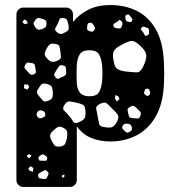

<svg xmlns="http://www.w3.org/2000/svg" viewBox="-20 -550 701 760"><path d="M72 190Q61 190 53 182Q45 174 45 163V-493Q45 -504 53 -512Q61 -520 72 -520H242Q253 -520 261 -512Q269 -504 269 -493V-463Q292 -492 328.5 -511Q365 -530 417 -530Q475 -530 521.5 -507Q568 -484 597 -433.5Q626 -383 629 -299Q630 -277 630 -260Q630 -243 629 -220Q626 -142 597.5 -91Q569 -40 522 -15Q475 10 417 10Q375 10 341 -4Q307 -18 284 -50V163Q284 174 276 182Q268 190 257 190ZM498 -483Q494 -488 491 -491Q488 -494 482 -492Q476 -489 476 -485Q476 -481 477 -474Q478 -466 487 -464Q492 -463 495.5 -462.5Q499 -462 502 -467Q505 -472 503.5 -475Q502 -478 498 -483ZM230 -479Q218 -480 215.5 -473Q213 -466 208 -455Q203 -445 199 -438.5Q195 -432 204 -424Q214 -415 221 -415.5Q228 -416 240 -423Q250 -428 251.5 -434Q253 -440 251 -452Q248 -464 245.5 -470.5Q243 -477 230 -479ZM142 -477Q133 -480 128 -478Q123 -476 118 -468Q112 -460 113 -455.5Q114 -451 119 -443Q125 -435 130 -433Q135 -431 144 -434Q155 -438 159.5 -442Q164 -446 164 -457Q164 -468 158.5 -471Q153 -474 142 -477ZM85 -469 75 -473 69 -461 79 -454 90 -458ZM459 -468Q453 -473 449.5 -469Q446 -465 439 -461Q434 -458 431 -456Q428 -454 429 -448Q431 -442 434 -440.5Q437 -439 444 -438Q451 -437 455 -437.5Q459 -438 462 -445Q465 -453 465 -457.5Q465 -462 459 -468ZM351 -450Q347 -456 344 -458.5Q341 -461 334 -460Q327 -458 326.5 -454Q326 -450 325 -443Q324 -437 325 -434Q326 -431 332 -428Q339 -425 343 -424.5Q347 -424 352 -429Q357 -435 356 -439Q355 -443 351 -450ZM559 -441Q552 -444 548.5 -444.5Q545 -445 540 -440Q536 -434 539 -431Q542 -428 546 -423Q551 -416 552.5 -411.5Q554 -407 561 -409Q569 -412 569.5 -416.5Q570 -421 570 -429Q570 -435 567.5 -437Q565 -439 559 -441ZM534 -370Q512 -391 496.5 -387.5Q481 -384 455 -369Q433 -357 429 -344Q425 -331 430 -307Q434 -284 444.5 -277Q455 -270 478 -267Q505 -264 520.5 -263.5Q536 -263 547 -287Q561 -316 559 -332.5Q557 -349 534 -370ZM199 -376Q185 -379 178.5 -375Q172 -371 165 -359Q158 -345 157 -337Q156 -329 167 -318Q177 -307 185.5 -305.5Q194 -304 208 -310Q221 -316 221 -324Q221 -332 219 -346Q217 -360 215 -367Q213 -374 199 -376ZM334 -169Q362 -169 371.5 -184.5Q381 -200 384 -227Q387 -260 384 -293Q381 -320 371.5 -335.5Q362 -351 334 -351Q306 -351 296 -335.5Q286 -320 284 -293Q283 -271 283 -256.5Q283 -242 284 -219Q286 -195 297.5 -182Q309 -169 334 -169ZM120 -281Q119 -289 117.5 -293.5Q116 -298 108 -300Q98 -302 91.5 -302.5Q85 -303 80 -293Q74 -284 78.5 -279Q83 -274 90 -266Q96 -259 100.5 -255.5Q105 -252 114 -256Q123 -260 122 -265.5Q121 -271 120 -281ZM229 -291Q219 -294 215 -289Q211 -284 205 -275Q199 -265 195.5 -259Q192 -253 200 -244Q207 -235 213 -239Q219 -243 230 -247Q238 -251 240.5 -254.5Q243 -258 242 -266Q241 -276 240.5 -282.5Q240 -289 229 -291ZM165 -218Q151 -221 145.5 -217Q140 -213 133 -201Q126 -191 126.5 -184.5Q127 -178 135 -169Q144 -158 150 -151.5Q156 -145 170 -151Q184 -156 187 -164Q190 -172 189 -188Q188 -202 183.5 -208Q179 -214 165 -218ZM90 -215 76 -216 75 -201 88 -195 96 -206ZM574 -186Q572 -193 570 -196Q568 -199 562 -199Q556 -199 554.5 -196Q553 -193 551 -187Q548 -180 555 -175Q559 -172 561.5 -170.5Q564 -169 568 -172Q576 -177 574 -186ZM449 -168 437 -174 435 -160 442 -148 453 -158ZM318 -114Q316 -132 307 -136Q298 -140 281 -144Q263 -148 253.5 -148.5Q244 -149 234 -133Q226 -119 234 -112Q242 -105 253 -92Q264 -79 269.5 -69Q275 -59 292 -66Q311 -74 315.5 -83.5Q320 -93 318 -114ZM426 -118Q412 -133 403 -140.5Q394 -148 376 -139Q358 -130 361 -118Q364 -106 367 -87Q370 -69 372.5 -59Q375 -49 393 -47Q414 -43 424 -47Q434 -51 444 -70Q452 -87 446 -96Q440 -105 426 -118ZM526 -117Q517 -126 511 -130Q505 -134 495 -127Q484 -121 485 -114Q486 -107 489 -95Q491 -86 495.5 -84.5Q500 -83 509 -82Q519 -81 525 -81Q531 -81 535 -90Q539 -100 536.5 -105Q534 -110 526 -117ZM159 -99Q158 -106 154.5 -108.5Q151 -111 144 -113Q133 -115 127 -105Q122 -95 129 -87Q136 -79 146 -83Q153 -86 156.5 -88.5Q160 -91 159 -99ZM486 -60Q477 -61 473 -59.5Q469 -58 465 -51Q462 -44 465 -40.5Q468 -37 473 -32Q478 -27 481.5 -25.5Q485 -24 491 -27Q498 -31 500.5 -34Q503 -37 502 -45Q500 -53 497 -56Q494 -59 486 -60ZM231 -44Q217 -51 209.5 -47.5Q202 -44 191 -33Q180 -23 178.5 -15.5Q177 -8 183 4Q190 19 196 25.5Q202 32 219 30Q234 27 238 19Q242 11 245 -4Q247 -20 246 -28Q245 -36 231 -44ZM105 66 95 60 86 66 90 74 98 75ZM157 64Q150 58 142 64Q136 68 133.5 71Q131 74 133 80Q135 86 138.5 86Q142 86 149 86Q156 86 160 86.5Q164 87 166 81Q168 74 165.5 71Q163 68 157 64ZM112 115 100 108 92 118 98 126 110 130ZM167 128Q161 122 156.5 124Q152 126 145 130Q138 134 134 136.5Q130 139 131 147Q133 155 137.5 156Q142 157 150 158Q157 159 160.5 158Q164 157 167 150Q171 143 172 138.5Q173 134 167 128ZM235 141 227 143 224 149 230 154 235 149Z"/></svg>

Font: Rubik Moonrocks
Style: Regular
Weight: 400
Designer: Hubert and Fischer, NaN
Foundry: Hubert and Fischer, NaN
Version: Version 2.200